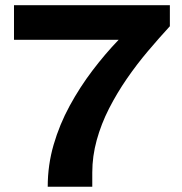

<svg xmlns="http://www.w3.org/2000/svg" viewBox="-20 -707 691 727"><path d="M160.7 0Q160.7 -82 183 -158.8Q205.3 -235.6 243.9 -306.5Q282.5 -377.3 330.2 -440.1Q377.8 -502.8 429.2 -556.3H33V-687.4H623.2V-607.7Q582 -562.9 539.9 -513.1Q497.8 -463.3 460.1 -408.6Q422.4 -353.8 392.7 -295.7Q363.1 -237.6 346.2 -176.4Q329.4 -115.3 329.4 -53.7V0Z"/></svg>

Font: Archivo SemiBold SemiExpanded
Style: Regular
Weight: 600
Width: 6
Version: Version 2.001